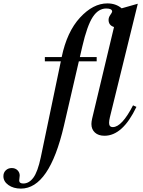

<svg xmlns="http://www.w3.org/2000/svg" viewBox="-205 -786 841 1130"><path d="M59 -425V-450H158Q189 -599 266 -682.5Q343 -766 427 -766Q477 -766 511 -737L606 -764L442 -97Q437 -76 437 -63Q437 -38 459 -38Q512 -38 578 -166L598 -157Q517 13 410 13Q374 13 353.5 -6Q333 -25 333 -56Q333 -69 337 -87L466 -627Q434 -637 434 -669Q434 -684 444.5 -698.5Q455 -713 455 -718Q455 -736 420 -736Q374 -736 341 -686Q308 -636 279 -511L265 -450H364V-425H259L171 -45Q85 324 -82 324Q-126 324 -155.5 303Q-185 282 -185 251Q-185 230 -171 216.5Q-157 203 -136 203Q-115 203 -102 216Q-89 229 -89 247Q-89 252 -90.5 262Q-92 272 -92 276Q-92 294 -68 294Q-34 294 -8.5 259.5Q17 225 35 140L153 -425Z"/></svg>

Font: Libre Bodoni
Style: Italic
Weight: 400
Italic angle: -13°
Designer: Pablo Impallari, Rodrigo Fuenzalida
Foundry: Pablo Impallari, Rodrigo Fuenzalida
Version: Version 1.001